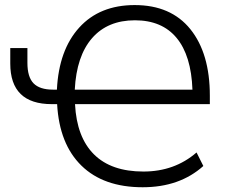

<svg xmlns="http://www.w3.org/2000/svg" viewBox="-20 -748 931 776"><path d="M556.6 8.8Q398.4 8.8 309.1 -78.6Q219.7 -166 210.9 -327.1H189.5Q21.5 -327.1 21.5 -491.2V-553.7H90.8V-494.1Q90.8 -436.5 115.7 -411.1Q140.6 -385.7 194.3 -385.7H210Q217.8 -545.9 300.3 -636.7Q382.8 -727.5 524.4 -727.5Q670.9 -727.5 749.5 -629.9Q828.1 -532.2 828.1 -361.3V-327.1H283.2Q290 -193.4 359.9 -124Q429.7 -54.7 559.6 -54.7Q685.5 -54.7 774.4 -131.8L801.8 -77.1Q706.1 8.8 556.6 8.8ZM282.2 -385.7H757.8Q752.9 -523.4 693.8 -594.7Q634.8 -666 525.4 -666Q415 -666 352.1 -593.8Q289.1 -521.5 282.2 -385.7Z"/></svg>

Font: Min Sans Light
Style: Regular
Weight: 300
Designer: Jinseong-Kim, NotoSansCJK, Nunito
Foundry: Jinseong-Kim
Version: Version 1.400;Glyphs 3.1.2 (3151)